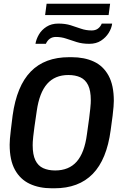

<svg xmlns="http://www.w3.org/2000/svg" viewBox="-20 -1004 640 1034"><path d="M259 10Q191 10 140 -14Q89 -38 60.5 -89.5Q32 -141 32 -225Q32 -239 33.5 -257Q35 -275 38.5 -305Q42 -335 48 -382Q70 -541 145.5 -618.5Q221 -696 352 -696H366Q434 -696 485 -672.5Q536 -649 564.5 -597Q593 -545 593 -461Q593 -448 591.5 -429.5Q590 -411 586.5 -381Q583 -351 576 -303Q555 -145 479.5 -67.5Q404 10 273 10ZM277 -86Q351 -86 393 -133.5Q435 -181 448 -280Q456 -333 460 -366Q464 -399 466 -417.5Q468 -436 468.5 -446.5Q469 -457 469 -464Q469 -516 454.5 -545.5Q440 -575 413 -587.5Q386 -600 348 -600Q276 -600 234 -552.5Q192 -505 178 -407Q170 -354 165.5 -321Q161 -288 159 -269Q157 -250 156.5 -240Q156 -230 156 -222Q156 -171 170.5 -141Q185 -111 212.5 -98.5Q240 -86 277 -86ZM223 -923 231 -984H573L565 -923ZM171 -768Q175 -793 189.5 -818Q204 -843 230.5 -860Q257 -877 294 -877Q332 -877 360.5 -868Q389 -859 416 -849.5Q443 -840 474 -840Q494 -840 507.5 -850Q521 -860 528 -877H584Q581 -852 565.5 -827Q550 -802 524 -785Q498 -768 461 -768Q423 -768 393 -777.5Q363 -787 336.5 -796Q310 -805 281 -805Q262 -805 248.5 -795.5Q235 -786 227 -768Z"/></svg>

Font: Chivo Mono Medium
Style: Italic
Weight: 500
Italic angle: -8.05°
Monospace: yes
Designer: Hector Gatti
Foundry: Omnibus-Type
Version: Version 1.008